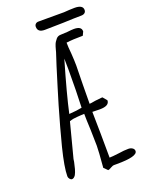

<svg xmlns="http://www.w3.org/2000/svg" viewBox="-164 -941 775 1037"><g transform="rotate(-20 224.0 -422.0)"><path d="M250 -1H251Q259 -94 259 -124L257 -216Q254 -279 254 -309Q243 -309 233 -308Q213 -307 190 -304Q187 -303 179.5 -301.5Q172 -300 168 -298L119 -110Q116 -102 114 -84Q110 -64 105 -46Q100 -28 93 -15Q83 0 72 0Q65 0 59 -7.5Q53 -15 53 -23Q53 -74 80 -182Q107 -287 140 -400L169 -496Q194 -577 202 -603Q219 -657 225 -674Q226 -678 228.5 -687Q231 -696 233 -703Q236 -709 238 -717Q243 -728 246 -731Q248 -734 250.5 -737Q253 -740 255 -743Q265 -754 281 -754L320 -756Q345 -759 358 -759Q401 -759 401 -731V-729L391 -708Q334 -708 296 -703Q296 -678 300 -639Q303 -594 303 -569L301 -459Q300 -411 300 -350Q307 -350 334 -355Q366 -359 372 -359H377L397 -335Q397 -303 342 -303H338L299 -304L301 -177Q302 -118 302 -40Q317 -40 357 -45Q388 -50 413 -50Q426 -50 436 -43.5Q446 -37 446 -26Q446 6 327 6H312Q302 6 291 13Q278 21 272 21ZM252 -345 253 -378Q253 -391 255 -445Q256 -496 256 -563Q256 -612 255 -626Q200 -438 178 -336Q225 -339 252 -345ZM169 -840Q169 -850 175.5 -856Q182 -862 192 -862H339L369 -864Q383 -865 400 -865Q448 -865 448 -836Q448 -825 440.5 -819Q433 -813 420 -813Q386 -813 315 -810L209 -808Q169 -808 169 -840Z"/></g></svg>

Font: Amatic SC
Style: Bold
Weight: 700
Designer: Multiple Designers
Foundry: Vernon Adams
Version: Version 2.505